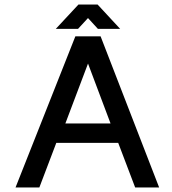

<svg xmlns="http://www.w3.org/2000/svg" viewBox="-20 -831 762 851"><path d="M154.4 0 229.6 -197.9H503.9L579.1 0H685.4L425.9 -669.9H314L48.8 0ZM370.1 -549.3 470 -283.7H269.7ZM413.9 -703.1H512.5L412.5 -811H327.8L227.4 -703.1H325.9L370 -751Z"/></svg>

Font: SaysetthaMai Thin
Style: Regular
Weight: 100
Designer: John M. Durdin
Foundry: Lao Script for Windows
Version: Version 1.101